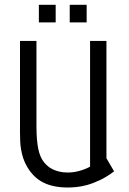

<svg xmlns="http://www.w3.org/2000/svg" viewBox="-20 -791 549 820"><path d="M467.3 -59.1Q436 -35.6 407.2 -22Q378.4 -8.3 353 -1.2Q327.6 5.9 306.4 7.8Q285.2 9.8 269.5 9.8Q207 9.8 164.6 -11.7Q122.1 -33.2 95.7 -79.1Q85.4 -96.7 79.3 -115Q73.2 -133.3 70.1 -151.9Q66.9 -170.4 66.2 -188.7Q65.4 -207 65.4 -225.6V-616.2H135.7V-252.9Q135.7 -193.4 143.3 -155.8Q150.9 -118.2 169.4 -96.2Q175.3 -89.4 183.8 -81.8Q192.4 -74.2 204.8 -68.1Q217.3 -62 233.2 -58.1Q249 -54.2 269.5 -54.2Q293 -54.2 317.1 -60.5Q341.3 -66.9 364.7 -79.1V-616.2H434.6V-115.2ZM217.8 -770.5V-695.3H146V-770.5ZM350.1 -770.5V-695.3H277.8V-770.5Z"/></svg>

Font: Aubrey
Style: Regular
Weight: 400
Designer: Gayaneh Bagdasaryan | Cyreal.org
Foundry: Gayaneh Bagdasaryan | Cyreal.org
Version: Version 1.000